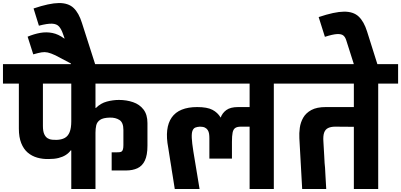

<svg xmlns="http://www.w3.org/2000/svg" viewBox="-56 -1273 2701 1293"><path d="M424 0V-260H420Q407 -242 386.5 -229Q366 -216 338 -209Q310 -202 272 -202Q231 -201 194.5 -211.5Q158 -222 130.5 -245.5Q103 -269 87 -309Q71 -349 71 -407V-710H-36V-841H1036V-710H587V-546H590Q622 -578 663.5 -589Q705 -600 745 -600Q796 -600 840 -585Q884 -570 910.5 -535.5Q937 -501 937 -444V-292Q937 -228 919.5 -191.5Q902 -155 869.5 -140Q837 -125 793 -125H745H714Q710 -125 705.5 -125Q701 -125 696 -125V-247H725Q739 -247 748.5 -248Q758 -249 763.5 -253Q769 -257 772 -267.5Q775 -278 775 -296V-398Q775 -448 748.5 -465Q722 -482 684 -481Q638 -480 617.5 -465.5Q597 -451 592 -428.5Q587 -406 587 -379V0ZM233 -425Q233 -389 242 -369.5Q251 -350 265.5 -341.5Q280 -333 296 -332Q312 -331 325 -331Q358 -332 380 -344Q402 -356 413 -383.5Q424 -411 424 -456V-710H233Z M422 -840V-845L318 -900Q286 -915 265.5 -919.5Q245 -924 224 -920.5Q203 -917 168 -907L130 -1026Q173 -1044 214.5 -1051.5Q256 -1059 296.5 -1051Q337 -1043 376 -1014H379L368 -1045Q357 -1077 341.5 -1094.5Q326 -1112 295 -1113.5Q264 -1115 206 -1100L170 -1216Q277 -1252 340.5 -1252.5Q404 -1253 439.5 -1219.5Q475 -1186 496 -1118L585 -840Z M1354 -205Q1354 -240 1354 -268Q1354 -296 1354 -342Q1354 -358 1352 -372Q1350 -386 1343 -397Q1336 -408 1323.5 -414Q1311 -420 1290 -420Q1272 -419 1259.5 -414Q1247 -409 1240.5 -393Q1234 -377 1235.5 -344Q1237 -311 1246 -254L1288 0H1121Q1112 -59 1107 -88.5Q1102 -118 1100.5 -128Q1099 -138 1099 -138Q1099 -138 1099 -138.5Q1099 -139 1097.5 -149Q1096 -159 1091 -188.5Q1086 -218 1077 -278Q1064 -345 1070 -396Q1076 -447 1100.5 -482Q1125 -517 1168 -534.5Q1211 -552 1272 -552Q1339 -552 1374.5 -533.5Q1410 -515 1430 -481Q1441 -512 1468.5 -532Q1496 -552 1548 -552H1625Q1625 -568 1625 -584Q1625 -600 1625 -615.5Q1625 -631 1625 -647Q1625 -663 1625 -678.5Q1625 -694 1625 -710Q1553 -710 1468.5 -710Q1384 -710 1294.5 -710Q1205 -710 1120.5 -710Q1036 -710 964 -710Q964 -732 964 -754Q964 -776 964 -798Q964 -820 964 -841Q1068 -841 1191 -841Q1314 -841 1443 -841Q1572 -841 1695 -841Q1818 -841 1923 -841V-710H1788V0H1625V-420Q1625 -420 1616.5 -420Q1608 -420 1566 -420Q1541 -420 1528 -411Q1515 -402 1510.5 -380Q1506 -358 1506 -318Q1506 -309 1506 -295Q1506 -281 1506 -265Q1506 -249 1506 -233.5Q1506 -218 1506 -205Z M1979 0 1960 -342Q1958 -376 1963 -412.5Q1968 -449 1986 -480.5Q2004 -512 2040.5 -532Q2077 -552 2138 -552H2327V-710H1851V-841H2625V-710H2491V0H2327V-419L2201 -420Q2173 -420 2154 -411Q2135 -402 2127 -380Q2119 -358 2122 -318Q2126 -256 2127.5 -222.5Q2129 -189 2130 -175Q2131 -161 2131.5 -159Q2132 -157 2131.5 -159Q2131 -161 2131.5 -159Q2132 -157 2133 -143Q2134 -129 2135.5 -95.5Q2137 -62 2141 0Z M2326 -839V-844L2276 -1001Q2269 -1024 2255.5 -1034.5Q2242 -1045 2213.5 -1043.5Q2185 -1042 2132 -1025L2090 -1158Q2197 -1194 2260.5 -1194.5Q2324 -1195 2359.5 -1161.5Q2395 -1128 2416 -1061L2486 -839Z"/></svg>

Font: Matangi Black
Style: Regular
Weight: 900
Designer: Prashant Pant
Foundry: The Graphic Ant
Version: Version 3.002